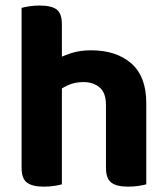

<svg xmlns="http://www.w3.org/2000/svg" viewBox="-20 -680 617 707"><path d="M518.6 -203.6H370.2V-293.3Q370.2 -338.8 346.5 -358.3Q322.9 -377.8 287.4 -377.8Q255.2 -377.8 229.7 -365.9Q204.2 -353.9 185.8 -339L182.2 -458.7Q205.4 -471.9 239.2 -483.3Q273 -494.8 314.4 -494.8Q408.8 -494.8 463.7 -446.3Q518.6 -397.9 518.6 -301.4ZM59.5 -264H207.9V-1.2Q198.4 1.5 180.4 4.4Q162.4 7.3 141.3 7.3Q99 7.3 79.3 -7.7Q59.5 -22.6 59.5 -62.2ZM370.2 -263.8 518.6 -263.5V-1.2Q509 1.5 490.9 4.4Q472.8 7.3 451.9 7.3Q409.4 7.3 389.8 -7.7Q370.2 -22.6 370.2 -62.2ZM207.9 -187H59.5V-651Q69.1 -653.8 87.2 -656.7Q105.3 -659.6 126.4 -659.6Q169.4 -659.6 188.7 -645Q207.9 -630.4 207.9 -590.1Z"/></svg>

Font: Baloo Paaji 2
Style: Regular
Weight: 400
Designer: Shuchita Grover, Noopur Datye and Ek Type
Foundry: Ek Type
Version: Version 1.700